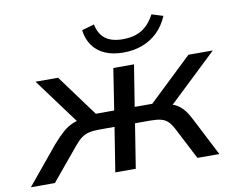

<svg xmlns="http://www.w3.org/2000/svg" viewBox="-115 -813 1121 914"><g transform="rotate(-10 446.0 -355.5)"><path d="M-37 0 113 -182Q142 -215 165.5 -235.5Q189 -256 215 -266.5Q241 -277 273 -279L250 -250L72 -491H181L328 -291H417L448 -491H548L516 -291H601L811 -491H929L675 -250L651 -279Q684 -276 706 -266Q728 -256 745.5 -236.5Q763 -217 781 -181L874 0H768L689 -153Q676 -178 662.5 -191Q649 -204 629 -209Q609 -214 577 -214H504L470 0H371L405 -214H334Q302 -214 281 -209Q260 -204 243 -191Q226 -178 206 -153L79 0ZM509 -555Q459 -555 421.5 -571Q384 -587 361.5 -618Q339 -649 333 -694L393 -711Q403 -663 433.5 -640.5Q464 -618 518 -618Q571 -618 608 -640Q645 -662 671 -711L726 -694Q706 -647 674 -616.5Q642 -586 600.5 -570.5Q559 -555 509 -555Z"/></g></svg>

Font: Nunito Sans 10pt SemiExpanded Medium
Style: Italic
Weight: 500
Width: 6
Italic angle: -9°
Designer: Vernon Adams
Foundry: Vernon Adams
Version: Version 3.101;gftools[0.9.27]